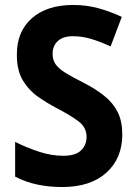

<svg xmlns="http://www.w3.org/2000/svg" viewBox="-20 -744 550 774"><path d="M473 -202Q473 -106 409 -48Q345 10 230 10Q178 10 130.5 0Q83 -10 41 -32V-172Q87 -149 137 -132.5Q187 -116 235 -116Q284 -116 306.5 -137.5Q329 -159 329 -192Q329 -230 297 -254.5Q265 -279 205 -310Q169 -329 132.5 -354.5Q96 -380 72 -420Q48 -460 48 -522Q47 -616 108 -670Q169 -724 275 -724Q327 -724 374 -711.5Q421 -699 471 -676L426 -557Q382 -577 346 -587.5Q310 -598 274 -598Q234 -598 213 -578.5Q192 -559 192 -527Q192 -502 204.5 -484.5Q217 -467 243.5 -450.5Q270 -434 314 -412Q365 -386 400.5 -357.5Q436 -329 454.5 -292Q473 -255 473 -202Z"/></svg>

Font: Noto Sans Devanagari UI SemiCondensed
Style: Bold
Weight: 700
Width: 4
Designer: Jelle Bosma - Monotype Design Team
Foundry: Monotype Imaging Inc.
Version: Version 2.004; ttfautohint (v1.8.4.7-5d5b)